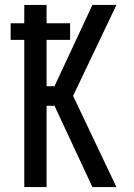

<svg xmlns="http://www.w3.org/2000/svg" viewBox="-20 -755 540 775"><path d="M78 0V-594H23V-661H78V-735H168V-661H263V-594H168V-407H200L353 -735H450L275 -368L450 0H353L200 -328H168V0Z"/></svg>

Font: Iosevka SS18 Medium
Style: Regular
Weight: 500
Monospace: yes
Designer: Belleve Invis
Foundry: Belleve Invis
Version: Version 25.1.1; ttfautohint (v1.8.4)